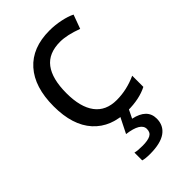

<svg xmlns="http://www.w3.org/2000/svg" viewBox="-236 -629 952 952"><g transform="rotate(-45 240.0 -153.0)"><path d="M299.8 9.8Q184.1 9.8 119.6 -61.3Q55.2 -132.3 55.2 -265.1Q55.2 -399.9 120.4 -472.9Q185.5 -545.9 306.2 -545.9Q345.2 -545.9 383.5 -537.8Q421.9 -529.8 446.8 -517.1L419.9 -443.8Q352.1 -469.2 304.2 -469.2Q223.1 -469.2 184.6 -418.2Q146 -367.2 146 -266.1Q146 -168.9 184.6 -117.4Q223.1 -65.9 298.8 -65.9Q369.6 -65.9 438 -97.2V-19Q382.3 9.8 299.8 9.8ZM374 139.2Q374 187.5 337.2 213.9Q300.3 240.2 226.1 240.2Q194.3 240.2 176.3 234.9V180.2Q193.8 185.1 229 185.1Q265.6 185.1 284.4 175.5Q303.2 166 303.2 141.1Q303.2 97.7 211.9 85.9L254.9 0H313L287.1 53.2Q374 71.8 374 139.2Z"/></g></svg>

Font: NotoPenekeko
Style: Regular
Weight: 400
Designer: Monotype Design team
Foundry: Monotype Imaging Inc.
Version: Version 1.04